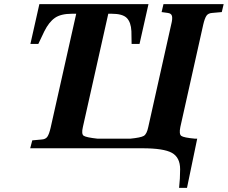

<svg xmlns="http://www.w3.org/2000/svg" viewBox="-20 -712 1094 922"><path d="M125 0 135 -38 179 -42Q199 -43 207.5 -55.5Q216 -68 223 -98L346 -646H326Q272 -646 243.5 -626Q215 -606 193 -562L164 -501H126L169 -692H693L650 -501H612L611 -562Q609 -605 589 -625.5Q569 -646 516 -646H500L378 -102Q370 -68 382 -60Q394 -52 449 -46H605Q656 -51 670.5 -59.5Q685 -68 692 -102L802 -594Q809 -621 806 -634.5Q803 -648 785 -650L756 -654L765 -692H1054L1045 -654L1000 -650Q980 -649 971.5 -636.5Q963 -624 956 -594L846 -102Q839 -68 850.5 -59.5Q862 -51 917 -46H927L878 190H840Q845 146 845 101Q845 44 805.5 22Q766 0 663 0Z"/></svg>

Font: Lingua Franca
Style: Bold Italic
Weight: 700
Italic angle: -13°
Version: Version 1.19